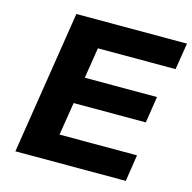

<svg xmlns="http://www.w3.org/2000/svg" viewBox="-104 -809 912 912"><g transform="rotate(15 352.5 -352.5)"><path d="M50 0 161 -705H705L684 -574H302L278 -423H633L613 -293H258L232 -131H613L593 0Z"/></g></svg>

Font: Nunito Sans 10pt SemiExpanded ExtraBold
Style: Italic
Weight: 800
Width: 6
Italic angle: -9°
Designer: Vernon Adams
Foundry: Vernon Adams
Version: Version 3.101;gftools[0.9.27]